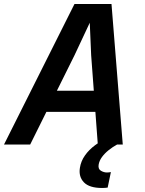

<svg xmlns="http://www.w3.org/2000/svg" viewBox="-49 -718 719 954"><path d="M108 -162 130 -267H527L505 -162ZM321 -698H505L561 0H437L404 -443L397 -605L321 -443L101 0H-29ZM486 214Q480 215 473 215.5Q466 216 458 216Q395 216 368 188Q341 160 348 116Q353 83 373 54.5Q393 26 423.5 3.5Q454 -19 489 -35L533 0Q511 12 491 28Q471 44 457.5 62.5Q444 81 441 101Q438 122 452.5 130.5Q467 139 482 139Q487 139 491.5 138.5Q496 138 502 137Z"/></svg>

Font: Azeret Mono Thin Medium
Style: Italic
Weight: 500
Italic angle: -12°
Version: Version 1.002